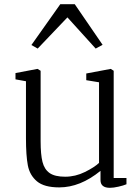

<svg xmlns="http://www.w3.org/2000/svg" viewBox="-20 -885 671 917"><path d="M268 -865H337L470 -671L437 -653L302 -802L160 -653L130 -670ZM54 -506V-536L159 -556L174 -547V-211Q174 -147 183 -111.5Q192 -76 217 -58.5Q242 -41 291 -41Q340 -41 385.5 -63.5Q431 -86 453 -107V-492L392 -502V-534L509 -556L523 -547V-35H584V-5Q570 1 546 6.5Q522 12 505 12Q460 12 460 -25V-69Q363 10 263 10Q191 10 156.5 -19Q122 -48 113 -95Q104 -142 104 -225V-497Z"/></svg>

Font: Martel UltraLight
Style: Regular
Weight: 250
Designer: Dan Reynolds
Foundry: Dan Reynolds
Version: Version 1.001; ttfautohint (v1.1) -l 5 -r 5 -G 72 -x 0 -D la